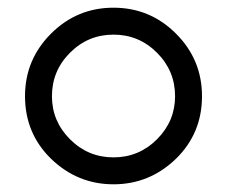

<svg xmlns="http://www.w3.org/2000/svg" viewBox="-20 -472 590 499"><path d="M435 -222Q435 -288 388 -335Q341 -382 275 -382Q209 -382 162 -335Q115 -288 115 -222Q115 -157 162 -110Q209 -63 275 -63Q341 -63 388 -110Q435 -157 435 -222ZM505 -222Q505 -126 438 -60Q369 7 275 7Q181 7 112 -60Q45 -126 45 -222Q45 -317 112.5 -384.5Q180 -452 275 -452Q370 -452 437.5 -384.5Q505 -317 505 -222Z"/></svg>

Font: Puffins on Iceburgs
Style: Regular
Weight: 400
Version: Version 1.0